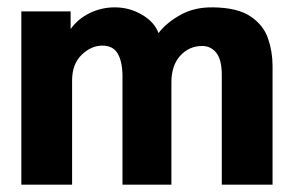

<svg xmlns="http://www.w3.org/2000/svg" viewBox="-20 -502 790 522"><path d="M38 0V-471H172V-423Q192 -451 224 -466.5Q256 -482 292 -482Q332 -482 366 -462Q400 -442 411 -412Q432 -440 470.5 -461.5Q509 -483 560 -482Q626 -481 661 -457.5Q696 -434 708.5 -398Q721 -362 721 -323V0H583V-298Q583 -340 568 -358.5Q553 -377 530 -377Q494 -377 470 -350.5Q446 -324 446 -278V0H313V-295Q313 -333 300.5 -355.5Q288 -378 258 -378Q228 -378 202 -353Q176 -328 176 -283V0Z"/></svg>

Font: Inconsolata ExtraExpanded Black
Style: Regular
Weight: 900
Width: 8
Monospace: yes
Designer: Raph Levien, Cyreal, Brenton Simpson
Foundry: Raph Levien, Cyreal, Google
Version: Version 3.001; ttfautohint (v1.8.2.53-6de2)